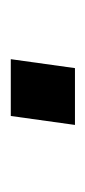

<svg xmlns="http://www.w3.org/2000/svg" viewBox="81 -532 162 365"><g transform="rotate(-90 162.5 -349.0)"><path d="M108 -288 125 -410H233L216 -288Z"/></g></svg>

Font: Hanken Grotesk Medium
Style: Italic
Weight: 500
Italic angle: -8°
Designer: Alfredo Marco Pradil
Foundry: Hanken Design Co.
Version: Version 3.013